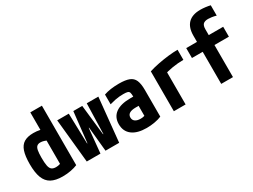

<svg xmlns="http://www.w3.org/2000/svg" viewBox="-55 -1370 2610 1980"><g transform="rotate(-30 1250.0 -380.0)"><path d="M267 10Q183 10 132 -18Q81 -46 57.5 -107.5Q34 -169 34 -270Q34 -365 53 -422Q72 -479 114 -504.5Q156 -530 226 -530Q266 -530 304 -522Q342 -514 376 -496L337 -380Q303 -397 281.5 -403.5Q260 -410 240 -410Q214 -410 199 -397Q184 -384 178 -353Q172 -322 172 -267Q172 -205 179 -170.5Q186 -136 204 -122Q222 -108 254 -108Q304 -108 336 -135L306 -72V-730H444V-22Q411 -8 365 1Q319 10 267 10Z M557 0 505 -520H643L653 -160H657L697 -520H803L843 -160H847L857 -520H995L943 0H780L752 -290H748L720 0Z M1267 10Q1156 10 1095.5 -36Q1035 -82 1035 -167Q1035 -251 1095.5 -295.5Q1156 -340 1271 -340H1376V-230H1273Q1173 -230 1173 -168Q1173 -137 1196 -120.5Q1219 -104 1261 -104Q1286 -104 1305.5 -110.5Q1325 -117 1343 -131L1307 -58V-336Q1307 -371 1302 -387.5Q1297 -404 1280.5 -409Q1264 -414 1230 -414Q1205 -414 1182 -412Q1159 -410 1131.5 -404.5Q1104 -399 1065 -388V-504Q1101 -517 1147 -523.5Q1193 -530 1245 -530Q1322 -530 1365.5 -513Q1409 -496 1427 -454.5Q1445 -413 1445 -340V-22Q1411 -7 1363 1.5Q1315 10 1267 10Z M1594 -475Q1647.6 -492 1709.4 -504Q1771.2 -516 1831.9 -523Q1892.6 -530 1944 -530V-410Q1880 -410 1812.5 -399Q1745 -388 1699 -370L1734 -435V0H1594Z M2158 0V-382H2030V-500H2158V-573Q2158 -671 2207 -720.5Q2256 -770 2352 -770Q2381 -770 2413 -766Q2445 -762 2470 -756V-633Q2442 -641 2417.5 -644.5Q2393 -648 2375 -648Q2334 -648 2316 -630Q2298 -612 2298 -568V-500H2470V-382H2298V0Z"/></g></svg>

Font: M PLUS 1 Code
Style: Regular
Weight: 400
Designer: Coji Morishita
Foundry: UNDERFOREST DESIGN
Version: Version 1.005